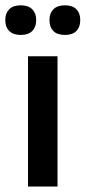

<svg xmlns="http://www.w3.org/2000/svg" viewBox="-22 -686 316 706"><path d="M81 0V-479H189.5V0ZM54 -557.5Q26.5 -557.5 12 -572Q-2.5 -586.5 -2.5 -611V-613.5Q-2.5 -637.5 12 -652Q26.5 -666.5 54 -666.5Q82 -666.5 96.5 -652Q111 -637.5 111 -613.5V-611Q111 -586.5 96.5 -572Q82 -557.5 54 -557.5ZM217 -557.5Q188.5 -557.5 174.2 -572Q160 -586.5 160 -611V-613.5Q160 -637.5 174.5 -652Q189 -666.5 217 -666.5Q244.5 -666.5 258.8 -652Q273 -637.5 273 -613.5V-611Q273 -586.5 258.8 -572Q244.5 -557.5 217 -557.5Z"/></svg>

Font: Anek Latin Expanded Medium
Style: Regular
Weight: 500
Width: 7
Designer: Yesha Goshar
Foundry: Ek Type
Version: Version 1.003